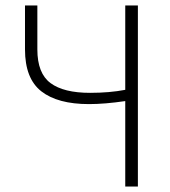

<svg xmlns="http://www.w3.org/2000/svg" viewBox="-20 -679 619 699"><path d="M436 0V-311Q361 -300 304 -300Q190 -300 130.5 -346.5Q71 -393 71 -499V-659H116V-499Q116 -412 164 -376.5Q212 -341 308 -341Q379 -341 436 -352V-659H482V0Z"/></svg>

Font: Toshiba Sans Light
Style: Regular
Weight: 300
Designer: Paul D. Hunt
Foundry: Toshiba Corporation
Version: Version 2.020;PS 2.0;hotconv 1.0.86;makeotf.lib2.5.63406